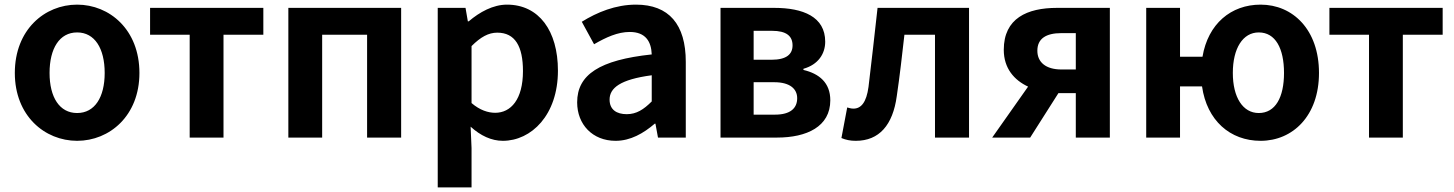

<svg xmlns="http://www.w3.org/2000/svg" viewBox="-20 -594 6278 829"><path d="M313 14C453 14 582 -94 582 -279C582 -466 453 -574 313 -574C173 -574 44 -466 44 -279C44 -94 173 14 313 14ZM313 -106C237 -106 194 -174 194 -279C194 -385 237 -454 313 -454C389 -454 432 -385 432 -279C432 -174 389 -106 313 -106Z M799 0H945V-444H1117V-560H628V-444H799Z M1225 0H1371V-444H1565V0H1712V-560H1225Z M1870 215H2016V45L2012 -47C2055 -8 2102 14 2151 14C2274 14 2389 -97 2389 -289C2389 -461 2307 -574 2169 -574C2109 -574 2051 -542 2004 -502H2000L1990 -560H1870ZM2118 -107C2088 -107 2052 -118 2016 -149V-395C2055 -434 2089 -453 2127 -453C2204 -453 2238 -394 2238 -287C2238 -165 2186 -107 2118 -107Z M2638 14C2702 14 2758 -18 2807 -60H2810L2821 0H2941V-327C2941 -489 2868 -574 2726 -574C2638 -574 2558 -541 2492 -500L2545 -403C2597 -433 2647 -456 2699 -456C2768 -456 2792 -414 2794 -359C2569 -335 2472 -272 2472 -152C2472 -57 2538 14 2638 14ZM2686 -101C2643 -101 2612 -120 2612 -164C2612 -214 2658 -251 2794 -269V-156C2759 -121 2728 -101 2686 -101Z M3091 0H3335C3463 0 3565 -47 3565 -161C3565 -237 3517 -276 3449 -292V-297C3513 -315 3543 -362 3543 -414C3543 -522 3447 -560 3323 -560H3091ZM3234 -336V-461H3313C3376 -461 3402 -438 3402 -398C3402 -360 3376 -336 3311 -336ZM3234 -99V-239H3323C3391 -239 3422 -210 3422 -170C3422 -127 3393 -99 3326 -99Z M3675 14C3776 14 3835 -54 3852 -179C3865 -266 3875 -356 3885 -444H4017V0H4164V-560H3769C3756 -446 3744 -332 3730 -219C3721 -152 3698 -125 3665 -125C3654 -125 3646 -128 3638 -130L3613 2C3632 10 3651 14 3675 14Z M4625 -294H4563C4496 -294 4459 -325 4459 -375C4459 -427 4496 -451 4563 -451H4625ZM4544 -560C4415 -560 4314 -515 4314 -379C4314 -299 4359 -248 4419 -220L4264 0H4428L4550 -192H4552H4625V0H4772V-560Z M5415 -106C5346 -106 5303 -174 5303 -279C5303 -385 5346 -454 5415 -454C5487 -454 5524 -385 5524 -279C5524 -174 5487 -106 5415 -106ZM5075 -349V-560H4929V0H5075V-221H5170C5191 -74 5291 14 5423 14C5562 14 5675 -94 5675 -279C5675 -466 5562 -574 5423 -574C5295 -574 5196 -491 5172 -349Z M5891 0H6037V-444H6209V-560H5720V-444H5891Z"/></svg>

Font: Source Han Sans Old Style Bold
Style: Regular
Weight: 700
Designer: Ryoko NISHIZUKA (kana & ideographs); Paul D. Hunt (Latin, Greek & Cyrillic); Wenlong ZHANG (bopomofo); Sandoll Communica
Foundry: Adobe Systems Incorporated
Version: Version 1.004;PS 1.004;hotconv 1.0.81;makeotf.lib2.5.63406